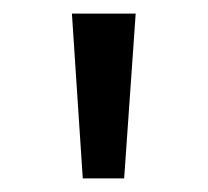

<svg xmlns="http://www.w3.org/2000/svg" viewBox="-20 -617 306 283"><path d="M102 -354 86 -597H180L163 -354Z"/></svg>

Font: Aikya SemiBold
Style: Regular
Weight: 600
Designer: Neelakash Kshetrimayum (Latin subset based on Merriweather by Eben Sorkin)
Foundry: Brand New Type
Version: Version 1.00 b005